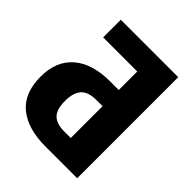

<svg xmlns="http://www.w3.org/2000/svg" viewBox="-194 -812 931 931"><g transform="rotate(45 271.5 -346.5)"><path d="M489 0H271Q150 0 82.5 -55Q15 -110 15 -223Q15 -330 81.5 -387.5Q148 -445 271 -445H329V-572H95V-693H489ZM329 -116V-334H286Q231 -334 206.5 -307Q182 -280 182 -223Q182 -166 206.5 -141Q231 -116 283 -116Z"/></g></svg>

Font: Fira Sans Condensed
Style: Bold
Weight: 700
Width: 3
Designer: bBox Type GmbH & Carrois Corporate GbR & Edenspiekermann AG
Foundry: bBox Type GmbH & Carrois Corporate GbR & Edenspiekermann AG
Version: Version 4.301